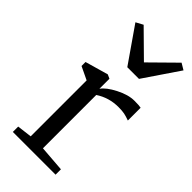

<svg xmlns="http://www.w3.org/2000/svg" viewBox="-268 -927 988 988"><g transform="rotate(45 225.5 -433.0)"><path d="M54 0ZM135 -49V-456L64 -490V-519L190 -555L212 -545V-472Q232 -501 285.5 -528.5Q339 -556 383 -556Q419 -556 431 -553V-460Q409 -468 392.5 -471.5Q376 -475 348 -475Q279 -475 223 -438V-50L365 -39V0H54V-39ZM140 -866 278 -730 416 -866 451 -845 320 -652H235L101 -845Z"/></g></svg>

Font: Martel
Style: Regular
Weight: 400
Designer: Dan Reynolds
Foundry: Dan Reynolds
Version: Version 1.001; ttfautohint (v1.1) -l 5 -r 5 -G 72 -x 0 -D la